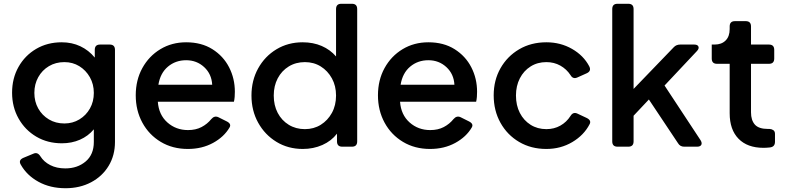

<svg xmlns="http://www.w3.org/2000/svg" viewBox="-20 -777 4169 1017"><path d="M327 220Q246 220 184 186Q122 152 90 95Q76 71 104 59L157 37Q179 27 194 51Q212 80 246 97.5Q280 115 326 115Q390 115 433.5 78.5Q477 42 477 -25V-92Q447 -56 403.5 -37Q360 -18 308 -18Q232 -18 172.5 -53Q113 -88 78.5 -149Q44 -210 44 -286Q44 -362 78 -422.5Q112 -483 171.5 -518Q231 -553 307 -553Q361 -553 405.5 -532Q450 -511 482 -472V-513Q482 -541 510 -541H561Q589 -541 589 -513V-25Q589 46 555.5 101.5Q522 157 462.5 188.5Q403 220 327 220ZM321 -123Q365 -123 400.5 -144.5Q436 -166 456.5 -202.5Q477 -239 477 -285Q477 -331 456 -368Q435 -405 400 -426.5Q365 -448 321 -448Q275 -448 239 -426.5Q203 -405 182.5 -368Q162 -331 162 -285Q162 -239 182.5 -202.5Q203 -166 239 -144.5Q275 -123 321 -123Z M975 12Q894 12 831.5 -25.5Q769 -63 734 -127.5Q699 -192 699 -272Q699 -353 734 -416.5Q769 -480 829.5 -516.5Q890 -553 966 -553Q1047 -553 1105 -516.5Q1163 -480 1193.5 -420.5Q1224 -361 1224 -291Q1224 -278 1223 -264Q1222 -250 1219 -238H816Q821 -169 866.5 -128.5Q912 -88 976 -88Q1017 -88 1047.5 -104Q1078 -120 1099 -146Q1116 -166 1137 -156L1181 -134Q1207 -121 1196 -102Q1167 -52 1108.5 -20Q1050 12 975 12ZM966 -458Q910 -458 869.5 -424Q829 -390 819 -328H1104Q1101 -385 1061.5 -421.5Q1022 -458 966 -458Z M1584 12Q1506 12 1444.5 -25.5Q1383 -63 1347.5 -127Q1312 -191 1312 -271Q1312 -351 1347.5 -415Q1383 -479 1444.5 -516Q1506 -553 1583 -553Q1639 -553 1684 -533.5Q1729 -514 1760 -478V-729Q1760 -757 1788 -757H1844Q1872 -757 1872 -729V-28Q1872 0 1844 0H1793Q1765 0 1765 -28V-69Q1735 -30 1687.5 -9Q1640 12 1584 12ZM1595 -93Q1642 -93 1679 -116Q1716 -139 1738 -179Q1760 -219 1760 -271Q1760 -322 1738 -362Q1716 -402 1679 -425Q1642 -448 1595 -448Q1547 -448 1509.5 -425Q1472 -402 1451 -362Q1430 -322 1430 -271Q1430 -219 1451 -179Q1472 -139 1509.5 -116Q1547 -93 1595 -93Z M2258 12Q2177 12 2114.5 -25.5Q2052 -63 2017 -127.5Q1982 -192 1982 -272Q1982 -353 2017 -416.5Q2052 -480 2112.5 -516.5Q2173 -553 2249 -553Q2330 -553 2388 -516.5Q2446 -480 2476.5 -420.5Q2507 -361 2507 -291Q2507 -278 2506 -264Q2505 -250 2502 -238H2099Q2104 -169 2149.5 -128.5Q2195 -88 2259 -88Q2300 -88 2330.5 -104Q2361 -120 2382 -146Q2399 -166 2420 -156L2464 -134Q2490 -121 2479 -102Q2450 -52 2391.5 -20Q2333 12 2258 12ZM2249 -458Q2193 -458 2152.5 -424Q2112 -390 2102 -328H2387Q2384 -385 2344.5 -421.5Q2305 -458 2249 -458Z M2874 12Q2793 12 2730 -25Q2667 -62 2631 -126.5Q2595 -191 2595 -272Q2595 -352 2631 -415.5Q2667 -479 2730 -516Q2793 -553 2874 -553Q2949 -553 3010 -518Q3071 -483 3101 -426Q3114 -401 3088 -389L3039 -367Q3015 -356 3002 -379Q2981 -411 2948 -429.5Q2915 -448 2874 -448Q2827 -448 2790.5 -425Q2754 -402 2733.5 -362Q2713 -322 2713 -271Q2713 -219 2733.5 -179Q2754 -139 2790.5 -116Q2827 -93 2874 -93Q2915 -93 2948 -111.5Q2981 -130 3002 -163Q3016 -186 3039 -175L3088 -152Q3114 -139 3103 -119Q3073 -61 3011.5 -24.5Q2950 12 2874 12Z M3251 0Q3223 0 3223 -28V-729Q3223 -757 3251 -757H3308Q3336 -757 3336 -729V-306L3549 -527Q3562 -541 3583 -541H3657Q3675 -541 3679.5 -530.5Q3684 -520 3672 -507L3500 -324L3691 -34Q3700 -19 3694.5 -9.5Q3689 0 3672 0H3604Q3582 0 3571 -19L3417 -250L3336 -164V-28Q3336 0 3308 0Z M4024 6Q3939 6 3892 -42Q3845 -90 3845 -177V-439H3778Q3750 -439 3750 -467V-541H3765Q3802 -541 3823.5 -562.5Q3845 -584 3845 -623V-637Q3845 -665 3873 -665H3930Q3958 -665 3958 -637V-541H4053Q4081 -541 4081 -513V-467Q4081 -439 4053 -439H3958V-182Q3958 -140 3978.5 -117Q3999 -94 4048 -94H4056Q4066 -94 4075.5 -88Q4085 -82 4085 -68V-26Q4085 1 4058 4Q4049 5 4040 5.5Q4031 6 4024 6Z"/></svg>

Font: Pitagon Sans Text SemiBold
Style: Regular
Weight: 600
Designer: Travis Tran
Foundry: Pitagon
Version: Version 1.001; ttfautohint (v1.8.4.7-5d5b);gftools[0.9.26]